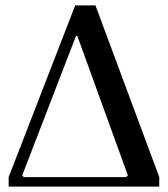

<svg xmlns="http://www.w3.org/2000/svg" viewBox="-20 -690 622 710"><path d="M402 0H12V-35L258 -670H333L569 -35V0H383V-35H446L453 -41L266 -557H261L62 -41L68 -35H402Z"/></svg>

Font: Brygada 1918 Medium
Style: Regular
Weight: 500
Designer: Mateusz Machalski | Borys Kosmynka | Przemek Hoffer
Foundry: NIEPODLEGLA 2018
Version: Version 3.006